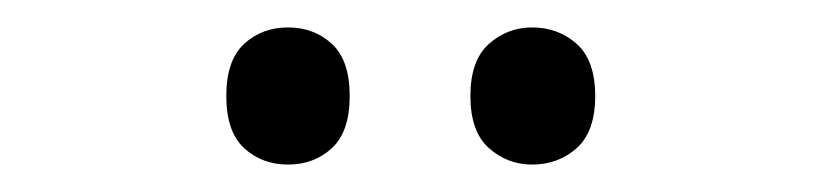

<svg xmlns="http://www.w3.org/2000/svg" viewBox="-20 -746 599 140"><path d="M145 -676Q145 -702 158 -714Q171 -726 190 -726Q209 -726 222 -714Q235 -702 235 -676Q235 -650 222 -638Q209 -626 190 -626Q171 -626 158 -638Q145 -650 145 -676ZM323 -676Q323 -702 336.5 -714Q350 -726 368 -726Q387 -726 400.5 -714Q414 -702 414 -676Q414 -650 400.5 -638Q387 -626 368 -626Q350 -626 336.5 -638Q323 -650 323 -676Z"/></svg>

Font: Noto Sans Myanmar SemiCondensed
Style: Regular
Weight: 400
Width: 4
Designer: Monotype Design Team
Foundry: Monotype Imaging Inc.
Version: Version 2.107; ttfautohint (v1.8.4.7-5d5b)